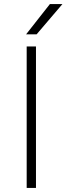

<svg xmlns="http://www.w3.org/2000/svg" viewBox="-20 -930 329 950"><path d="M112 -700H158V0H112ZM227 -910H289L161 -760H109Z"/></svg>

Font: Retni Sans Light
Style: Regular
Weight: 300
Designer: Vitaly Kuzmin
Foundry: ParaType Ltd.
Version: Version 1.00;March 2, 2019;FontCreator 11.5.0.2425 64-bit; t